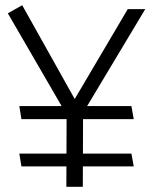

<svg xmlns="http://www.w3.org/2000/svg" viewBox="-20 -715 586 735"><path d="M54 -309 62 -259H492L483 -309ZM54 -127 62 -78H492L483 -127ZM297 0 298 -283 536 -680H469L266 -336L65 -695L10 -664L235 -276L234 0Z"/></svg>

Font: Catamaran Thin Light
Style: Regular
Weight: 300
Version: Version 2.000